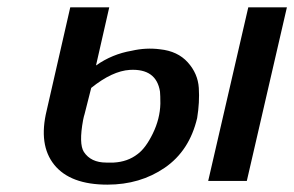

<svg xmlns="http://www.w3.org/2000/svg" viewBox="-20 -492 800 522"><path d="M546 0 655 -472H760L651 0ZM107 -192 171 -472H277L241 -314Q285 -345 338 -354Q377 -363 415 -358Q463 -353 490.5 -322.5Q518 -292 520.5 -253Q523 -214 516 -171Q495 -82 428 -36Q361 10 272 10Q171 10 127.5 -44Q84 -98 107 -192ZM228 -253 210 -182Q208 -176 206 -166Q194 -101 208 -79Q227 -50 269 -50H289Q327 -52 354 -73Q376 -89 395.5 -129Q415 -169 416 -210Q416 -232 415 -243Q405 -306 333 -302Q285 -299 228 -253Z"/></svg>

Font: Coval
Style: Medium Italic
Weight: 500
Foundry: Context Ltd
Version: Version 001.000